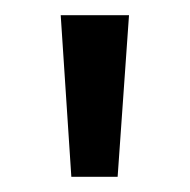

<svg xmlns="http://www.w3.org/2000/svg" viewBox="-20 -720 250 253"><path d="M135 -487H74L60 -700H150Z"/></svg>

Font: Cherry Swash
Style: Regular
Weight: 400
Designer: Kasatkina Nataliya
Foundry: Nataliya Kasatkina
Version: Version 1.001